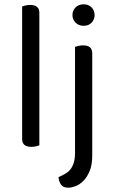

<svg xmlns="http://www.w3.org/2000/svg" viewBox="-20 -678 529 893"><path d="M163 -2Q158 0 148 2.5Q138 5 126 5Q83 5 83 -31V-648Q88 -650 98.5 -652.5Q109 -655 120 -655Q163 -655 163 -619ZM252 146Q270 138 284.5 129.5Q299 121 308.5 108.5Q318 96 323.5 77.5Q329 59 329 30V-460Q334 -462 344.5 -464.5Q355 -467 367 -467Q409 -467 409 -430V45Q409 89 397 117.5Q385 146 367.5 163.5Q350 181 331 188Q312 195 298 195Q273 195 263.5 180.5Q254 166 252 146ZM317 -608Q317 -629 331.5 -643.5Q346 -658 369 -658Q392 -658 406 -643.5Q420 -629 420 -608Q420 -587 406 -572.5Q392 -558 369 -558Q346 -558 331.5 -572.5Q317 -587 317 -608Z"/></svg>

Font: Baloo Da 2
Style: Regular
Weight: 400
Designer: Noopur Datye, Sulekha Rajkumar and Ek Type
Foundry: Ek Type
Version: Version 1.640;hotconv 1.0.111;makeotfexe 2.5.65597; ttfautoh